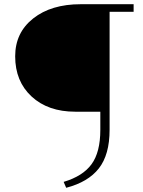

<svg xmlns="http://www.w3.org/2000/svg" viewBox="-20 -678 678 911"><path d="M614 -658V-622H500V-62Q500 56 449 121Q398 186 294 213L282 185Q373 158 414.5 101Q456 44 456 -62V-148H337Q208 -148 130 -220Q52 -292 52 -411Q52 -523 137.5 -590.5Q223 -658 363 -658Z"/></svg>

Font: EauTest Light
Style: Regular
Weight: 300
Designer: Christian Thalmann (Catharsis Fonts)
Version: Version 0.001;PS 000.001;hotconv 1.0.88;makeotf.lib2.5.64775